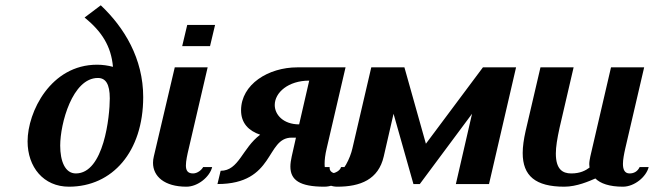

<svg xmlns="http://www.w3.org/2000/svg" viewBox="-20 -694 2466 724"><path d="M520 -328C520 -473 449 -590 360 -674L299 -628C364 -575 399 -520 406 -442C387 -447 367 -450 346 -450C171 -450 84 -272 84 -161C84 -64 144 10 240 10C404 10 520 -122 520 -328ZM349 -400C378 -400 394 -378 394 -323C394 -256 372 -40 266 -40C225 -40 207 -87 207 -145C207 -228 253 -400 349 -400Z M686 -600 667 -520H772L791 -600ZM692 -135 763 -440H639L560 -104C558 -96 557 -88 557 -80C557 -29 600 10 683 10C726 10 771 -27 780 -64H746C741 -54 725 -40 708 -40C687 -40 681 -52 681 -70C681 -87 686 -110 692 -135Z M1146 -390 1108 -225C1049 -225 1016 -261 1016 -298C1016 -345 1067 -390 1146 -390ZM889 -278C889 -230 917 -201 961 -186C893 -135 881 -50 812 -50L800 0C1018 0 981 -175 1080 -175H1096L1080 -104C1077 -90 1075 -78 1075 -66C1075 -15 1110 10 1203 10C1248 10 1291 -24 1300 -64H1266C1263 -51 1244 -40 1228 -40C1213 -40 1204 -49 1204 -76C1204 -91 1206 -110 1212 -135L1283 -440H1101C992 -440 889 -376 889 -278Z M1427 -104 1464 -265 1539 0H1563L1760 -265L1699 0H1824L1926 -440H1801L1586 -152L1505 -440H1380L1309 -135C1301 -98 1273 -40 1249 -40C1233 -40 1223 -49 1223 -60V-64H1189C1188 -59 1187 -54 1187 -49C1187 -16 1213 10 1252 10C1339 10 1407 -17 1427 -104Z M2284 -440 2206 -104C2204 -94 2202 -84 2202 -75C2202 -71 2203 -66 2203 -62C2188 -51 2168 -40 2134 -40C2101 -40 2076 -56 2076 -115C2076 -140 2081 -171 2090 -212L2143 -440H2018L1962 -200C1955 -169 1951 -141 1951 -117C1951 -31 1999 10 2108 10C2155 10 2202 -11 2225 -21C2244 -2 2278 10 2329 10C2372 10 2417 -27 2426 -64H2392C2384 -47 2370 -40 2354 -40C2336 -40 2329 -54 2329 -76C2329 -92 2333 -113 2338 -135L2409 -440Z"/></svg>

Font: Pfennig
Style: BoldItalic
Weight: 700
Italic angle: -13°
Version: Version 20100423